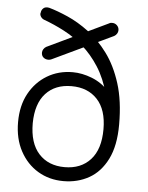

<svg xmlns="http://www.w3.org/2000/svg" viewBox="-53 -764 634 822"><g transform="rotate(5 264.5 -353.5)"><path d="M250 14Q189 14 140.5 -15Q92 -44 63.5 -97Q35 -150 35 -221Q35 -292 63.5 -344Q92 -396 140.5 -425Q189 -454 250 -454Q290 -454 332.5 -437.5Q375 -421 408 -385L399 -371Q381 -439 349.5 -488Q318 -537 279 -571Q240 -605 196 -628Q152 -651 108 -667Q103 -669 99.5 -672Q96 -675 93.5 -679Q91 -683 90 -687.5Q89 -692 91 -697Q92 -708 100.5 -715.5Q109 -723 125 -720Q161 -710 206.5 -690Q252 -670 297.5 -636Q343 -602 381.5 -550Q420 -498 443.5 -424Q467 -350 467 -248Q467 -157 438 -99Q409 -41 360 -13.5Q311 14 250 14ZM250 -46Q320 -46 361 -91Q402 -136 402 -222Q402 -306 361 -350Q320 -394 250 -394Q180 -394 139.5 -350Q99 -306 98 -222Q98 -136 139 -91Q180 -46 250 -46ZM154 -501Q145 -497 135 -498.5Q125 -500 118 -507Q111 -514 111 -526Q111 -534 115.5 -541Q120 -548 127 -552L387 -676Q390 -678 393 -678.5Q396 -679 400 -679Q412 -679 420.5 -670.5Q429 -662 429 -650Q429 -642 424.5 -635Q420 -628 413 -624Z"/></g></svg>

Font: National Park Light
Style: Regular
Weight: 300
Designer: Andrea Herstowski, Ben Hoepner
Version: Version 1.009